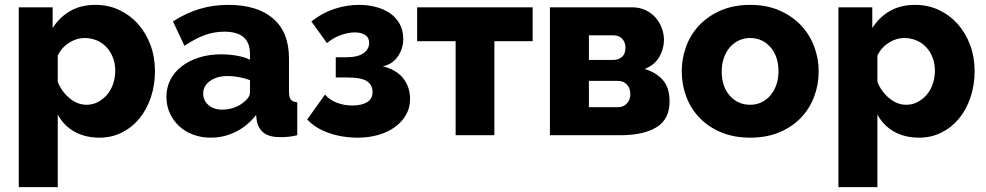

<svg xmlns="http://www.w3.org/2000/svg" viewBox="-20 -555 4045 788"><path d="M389 10Q329 10 285 -15Q241 -40 217 -85V213H57V-525H196V-440Q225 -485 268.5 -510Q312 -535 372 -535Q425 -535 469.5 -514Q514 -493 546.5 -456.5Q579 -420 597.5 -370.5Q616 -321 616 -264Q616 -205 599 -155Q582 -105 552 -68.5Q522 -32 480 -11Q438 10 389 10ZM335 -125Q361 -125 382.5 -136.5Q404 -148 420 -167Q436 -186 444.5 -211.5Q453 -237 453 -265Q453 -294 443.5 -318.5Q434 -343 417.5 -361Q401 -379 377.5 -389Q354 -399 327 -399Q294 -399 263.5 -379.5Q233 -360 217 -327V-219Q233 -179 265.5 -152Q298 -125 335 -125Z M845 10Q806 10 772.5 -2.5Q739 -15 715 -37.5Q691 -60 677 -90.5Q663 -121 663 -157Q663 -196 679.5 -228Q696 -260 726 -283Q756 -306 797 -319Q838 -332 888 -332Q921 -332 952 -326.5Q983 -321 1006 -310V-334Q1006 -425 901 -425Q858 -425 819 -410.5Q780 -396 737 -367L690 -467Q742 -501 798 -518Q854 -535 917 -535Q1036 -535 1101 -479Q1166 -423 1166 -315V-180Q1166 -156 1173.5 -146.5Q1181 -137 1200 -135V0Q1179 5 1162 6.5Q1145 8 1131 8Q1086 8 1063 -9.5Q1040 -27 1034 -59L1031 -83Q996 -38 947.5 -14Q899 10 845 10ZM892 -105Q918 -105 942.5 -114Q967 -123 983 -138Q1006 -156 1006 -176V-226Q985 -234 960.5 -238.5Q936 -243 915 -243Q871 -243 842.5 -223Q814 -203 814 -171Q814 -142 836 -123.5Q858 -105 892 -105Z M1258 -467Q1302 -502 1352.5 -518.5Q1403 -535 1454 -535Q1490 -535 1522.5 -526.5Q1555 -518 1580 -501Q1605 -484 1620 -457.5Q1635 -431 1635 -395Q1635 -356 1613 -323.5Q1591 -291 1551 -283Q1607 -269 1635 -233.5Q1663 -198 1663 -148Q1663 -113 1646.5 -84Q1630 -55 1601.5 -34Q1573 -13 1533.5 -1.5Q1494 10 1449 10Q1383 10 1327.5 -10Q1272 -30 1241 -65L1314 -167Q1331 -146 1361 -134Q1391 -122 1426 -122Q1464 -122 1486.5 -135.5Q1509 -149 1509 -177Q1509 -206 1486.5 -221.5Q1464 -237 1403 -237H1358V-320H1401Q1448 -320 1471.5 -336.5Q1495 -353 1495 -379Q1495 -401 1478.5 -411.5Q1462 -422 1436 -422Q1409 -422 1377.5 -410.5Q1346 -399 1322 -378Z M2009 0H1850V-386H1692V-525H2166V-386H2009Z M2574 -525Q2604 -525 2628 -514Q2652 -503 2669 -484.5Q2686 -466 2695.5 -441.5Q2705 -417 2705 -391Q2705 -356 2686.5 -322.5Q2668 -289 2626 -272Q2673 -258 2700.5 -226.5Q2728 -195 2728 -139Q2728 -65 2674 -32.5Q2620 0 2526 0H2237V-525ZM2496 -309Q2519 -309 2533 -321.5Q2547 -334 2547 -360Q2547 -381 2534 -395.5Q2521 -410 2498 -410H2397V-309ZM2516 -115Q2538 -115 2552.5 -130Q2567 -145 2567 -168Q2567 -193 2553 -208Q2539 -223 2516 -223H2397V-115Z M3059 10Q2992 10 2939.5 -12Q2887 -34 2851 -71.5Q2815 -109 2796.5 -158.5Q2778 -208 2778 -262Q2778 -316 2796.5 -365.5Q2815 -415 2851 -452.5Q2887 -490 2939.5 -512.5Q2992 -535 3059 -535Q3126 -535 3178 -512.5Q3230 -490 3266 -452.5Q3302 -415 3321 -365.5Q3340 -316 3340 -262Q3340 -208 3321.5 -158.5Q3303 -109 3267 -71.5Q3231 -34 3178.5 -12Q3126 10 3059 10ZM2942 -262Q2942 -200 2975 -162.5Q3008 -125 3059 -125Q3084 -125 3105 -135Q3126 -145 3141.5 -163Q3157 -181 3166 -206.5Q3175 -232 3175 -262Q3175 -324 3142 -361.5Q3109 -399 3059 -399Q3034 -399 3012.5 -389Q2991 -379 2975.5 -361Q2960 -343 2951 -317.5Q2942 -292 2942 -262Z M3753 10Q3693 10 3649 -15Q3605 -40 3581 -85V213H3421V-525H3560V-440Q3589 -485 3632.5 -510Q3676 -535 3736 -535Q3789 -535 3833.5 -514Q3878 -493 3910.5 -456.5Q3943 -420 3961.5 -370.5Q3980 -321 3980 -264Q3980 -205 3963 -155Q3946 -105 3916 -68.5Q3886 -32 3844 -11Q3802 10 3753 10ZM3699 -125Q3725 -125 3746.5 -136.5Q3768 -148 3784 -167Q3800 -186 3808.5 -211.5Q3817 -237 3817 -265Q3817 -294 3807.5 -318.5Q3798 -343 3781.5 -361Q3765 -379 3741.5 -389Q3718 -399 3691 -399Q3658 -399 3627.5 -379.5Q3597 -360 3581 -327V-219Q3597 -179 3629.5 -152Q3662 -125 3699 -125Z"/></svg>

Font: Boldmen
Style: Bold
Weight: 700
Designer: Matt McInerney, Pablo Impallari, Rodrigo Fuenzalida
Foundry: LIVING CONCEPT
Version: Version 1.000